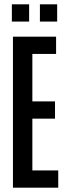

<svg xmlns="http://www.w3.org/2000/svg" viewBox="-20 -870 305 890"><path d="M40 0V-700H240V-620H130V-400H235V-320H130V-80H250V0ZM35 -770V-850H115V-770ZM165 -770V-850H245V-770Z"/></svg>

Font: Tektur Condensed
Style: Regular
Weight: 400
Width: 3
Designer: Adam Jagosz
Foundry: Adam Jagosz
Version: Version 1.005;gftools[0.9.30]